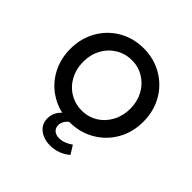

<svg xmlns="http://www.w3.org/2000/svg" viewBox="-189 -704 1032 1032"><g transform="rotate(45 327.0 -188.0)"><path d="M323 12Q294 37 294 66Q294 88 308.5 100.5Q323 113 348 113Q384 113 424 85L454 133Q404 175 341 175Q291 175 259 149.5Q227 124 227 82Q227 37 262 4Q201 -10 152.5 -48.5Q104 -87 77 -144.5Q50 -202 50 -270Q50 -349 86.5 -413.5Q123 -478 186.5 -514.5Q250 -551 328 -551Q405 -551 468.5 -514.5Q532 -478 568.5 -414Q605 -350 605 -270Q605 -189 568 -125Q531 -61 467.5 -24.5Q404 12 328 12ZM328 -78Q377 -78 418 -103Q459 -128 482.5 -172Q506 -216 506 -270Q506 -324 482.5 -367.5Q459 -411 418 -436Q377 -461 328 -461Q278 -461 236.5 -436Q195 -411 171.5 -367.5Q148 -324 148 -270Q148 -216 171.5 -172Q195 -128 236.5 -103Q278 -78 328 -78Z"/></g></svg>

Font: Evergrow Sans 
Style: Medium
Weight: 500
Foundry: 10Web
Version: Version 1.000